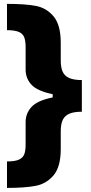

<svg xmlns="http://www.w3.org/2000/svg" viewBox="-20 -757 463 977"><path d="M289.1 -89.8V1Q289.1 91.8 252.7 135Q216.3 178.2 161.4 188.7Q106.4 199.2 15.6 199.2V64.5Q56.2 64.5 76.4 55.2Q96.7 45.9 103.5 27.8Q110.4 9.8 110.4 -22.5V-135.7Q110.4 -180.2 140.4 -212.9Q170.4 -245.6 248 -261.2V-277.8Q170.4 -293.5 140.4 -325.7Q110.4 -357.9 110.4 -402.3V-515.6Q110.4 -548.3 103.5 -566.7Q96.7 -585 76.4 -594.2Q56.2 -603.5 15.6 -603.5V-737.3Q107.4 -737.3 161.9 -727.1Q216.3 -716.8 252.7 -673.6Q289.1 -630.4 289.1 -539.1V-448.2Q289.1 -413.1 299.1 -391.6Q309.1 -370.1 332.5 -359.9Q356 -349.6 396.5 -349.6V-188.5Q356 -188.5 332.5 -178.2Q309.1 -168 299.1 -146.5Q289.1 -125 289.1 -89.8Z"/></svg>

Font: Pretendard JP Black
Style: Regular
Weight: 900
Designer: Base glyphs from Inter by Rasmus Andersson; Hangeul glyphs from Noto Sans CJK(Source Han Sans) by Jang Soo-young and Kan
Foundry: Kil Hyung-jin
Version: Version 1.309